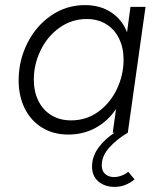

<svg xmlns="http://www.w3.org/2000/svg" viewBox="-20 -520 634 752"><path d="M53 -205.5Q53 -282.5 86.8 -350.2Q120.5 -418 180 -459Q239.5 -500 312.5 -500Q373 -500 416 -471.2Q459 -442.5 477.5 -393.5L491 -493H550L480.5 0Q438 24.5 408.2 57.8Q378.5 91 378.5 127Q378.5 150 392.2 161.8Q406 173.5 426.5 173.5Q440.5 173.5 455 168.2Q469.5 163 482.5 153L507 182.5Q472 212 429 212Q390.5 212 365.5 190.8Q340.5 169.5 340.5 132.5Q340.5 92.5 366 58Q391.5 23.5 428.5 0H421.5L434.5 -93Q402 -45 354 -19Q306 7 247.5 7Q189 7 145 -20Q101 -47 77 -95.2Q53 -143.5 53 -205.5ZM258.5 -48.5Q318 -48.5 364.8 -82.2Q411.5 -116 437.8 -171Q464 -226 464 -286.5Q464 -333 446.2 -369.2Q428.5 -405.5 395.8 -425.5Q363 -445.5 320 -445.5Q260.5 -445.5 213 -411.5Q165.5 -377.5 139 -322.8Q112.5 -268 112.5 -208Q112.5 -161 130.5 -124.8Q148.5 -88.5 181.5 -68.5Q214.5 -48.5 258.5 -48.5Z"/></svg>

Font: HK Grotesk Light
Style: Italic
Weight: 300
Italic angle: -16°
Designer: Alfredo Marco Pradil
Foundry: Hanken Design Co.
Version: Version 3.001